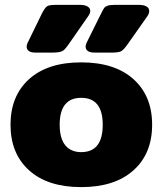

<svg xmlns="http://www.w3.org/2000/svg" viewBox="-20 -750 665 785"><path d="M89 -559Q89 -567 93 -575L152 -696Q163 -717 171.5 -723.5Q180 -730 205 -730H309Q327 -730 338 -723.5Q349 -717 349 -705Q349 -695 340 -683L260 -568Q249 -553 243 -547Q237 -541 226.5 -538Q216 -535 196 -535H124Q107 -535 98 -541.5Q89 -548 89 -559ZM330 -560Q330 -565 334 -575L394 -696Q402 -712 406 -717.5Q410 -723 419.5 -726.5Q429 -730 447 -730H550Q568 -730 579 -723.5Q590 -717 590 -705Q590 -694 582 -683L501 -568Q486 -547 476 -541Q466 -535 438 -535H366Q348 -535 339 -541.5Q330 -548 330 -560ZM23 -240Q23 -358 99 -426.5Q175 -495 312 -495Q449 -495 525.5 -426.5Q602 -358 602 -240Q602 -122 525.5 -53.5Q449 15 312 15Q175 15 99 -53.5Q23 -122 23 -240ZM400 -240Q400 -350 312 -350Q224 -350 224 -240Q224 -184 247 -156Q270 -128 312 -128Q400 -128 400 -240Z"/></svg>

Font: Mitr SemiBold
Style: Regular
Weight: 600
Designer: Thanarat Vachiruckul
Foundry: Cadson Demak
Version: Version 1.002